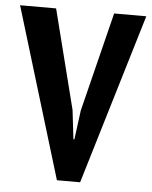

<svg xmlns="http://www.w3.org/2000/svg" viewBox="-61 -743 625 791"><g transform="rotate(5 251.0 -347.5)"><path d="M243 -289 257 -169H261L277 -290L379 -700H512L300 5H204L-10 -700H139Z"/></g></svg>

Font: PT Sans Narrow
Style: Bold
Weight: 700
Width: 3
Designer: A.Korolkova, O.Umpeleva, V.Yefimov
Foundry: ParaType Ltd
Version: Version 2.003W OFL